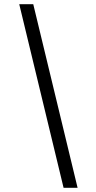

<svg xmlns="http://www.w3.org/2000/svg" viewBox="-20 -770 460 918"><path d="M139 -750 351 128H284L72 -750Z"/></svg>

Font: Roboto Serif 20pt
Style: Italic
Weight: 400
Italic angle: -10°
Designer: Greg Gazdowicz
Foundry: Commercial Type
Version: Version 1.008